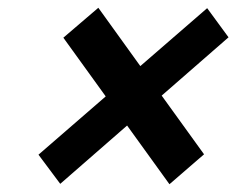

<svg xmlns="http://www.w3.org/2000/svg" viewBox="-20 -606 640 494"><path d="M135 -133 79 -208 252 -358 143 -509 233 -586 341 -436 513 -585 568 -510 396 -360 505 -209 416 -132 307 -283Z"/></svg>

Font: Red Hat Text VF
Style: Italic
Weight: 400
Italic angle: -12°
Designer: Pentagram, MCKL
Foundry: Pentagram, MCKL
Version: Version 1.023